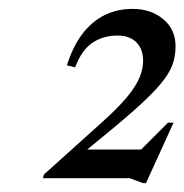

<svg xmlns="http://www.w3.org/2000/svg" viewBox="-20 -697 415 432"><path d="M274 -337 358 -421H370.5L308.5 -285H301.5L272 -296H76.5L79 -304.5L208.5 -421Q246.5 -455 266.5 -479.5Q286.5 -504 294.2 -523.2Q302 -542.5 302 -560.5Q302 -586.5 286.8 -601.8Q271.5 -617 244.5 -617Q212.5 -617 188.2 -601Q164 -585 149 -545.5L130.5 -550Q144 -592.5 165.2 -620.5Q186.5 -648.5 215 -662.8Q243.5 -677 278 -677Q319.5 -677 347.2 -654Q375 -631 375 -592.5Q375 -574.5 370 -557.2Q365 -540 350.8 -520.2Q336.5 -500.5 309.2 -474.2Q282 -448 237.5 -411L146.5 -336L150.5 -360.5H322.5Z"/></svg>

Font: Newsreader 18pt
Style: Italic
Weight: 400
Italic angle: -17°
Version: Version 1.003